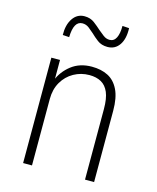

<svg xmlns="http://www.w3.org/2000/svg" viewBox="-108 -782 703 857"><g transform="rotate(15 244.0 -353.0)"><path d="M81 0V-487H121V-391H117Q134 -435 172.5 -465Q211 -495 267 -495Q310 -495 341.5 -479Q373 -463 391 -426.5Q409 -390 409 -329V0H367V-326Q367 -375 355 -403Q343 -431 320.5 -443.5Q298 -456 266 -456Q227 -456 194 -437.5Q161 -419 141.5 -385.5Q122 -352 122 -307V0ZM134 -596 104 -598Q103 -645 123 -674.5Q143 -704 177 -704Q204 -704 223 -689.5Q242 -675 256 -662Q268 -652 281.5 -641.5Q295 -631 311 -631Q331 -631 341 -650.5Q351 -670 351 -706L382 -704Q384 -655 364.5 -626.5Q345 -598 310 -598Q282 -598 263 -612.5Q244 -627 231 -640Q220 -650 206.5 -660.5Q193 -671 176 -671Q156 -671 145.5 -652.5Q135 -634 134 -596Z"/></g></svg>

Font: Nunito Sans 10pt Condensed ExtraLight
Style: Regular
Weight: 250
Width: 3
Designer: Vernon Adams
Foundry: Vernon Adams
Version: Version 3.101;gftools[0.9.27]